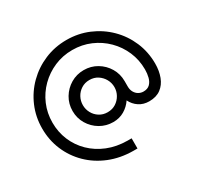

<svg xmlns="http://www.w3.org/2000/svg" viewBox="-191 -944 1427 1387"><g transform="rotate(-30 522.0 -250.0)"><path d="M541.2 218Q433.6 217.2 343.7 180.8Q253.8 144.4 188.2 80Q122.6 15.6 86.8 -68.9Q51 -153.4 51 -249.8Q51 -347 87.4 -431.9Q123.8 -516.8 188.6 -581Q253.4 -645.2 338.9 -681.4Q424.4 -717.6 522 -717.6Q619.6 -717.6 705.1 -681.4Q790.6 -645.2 855.4 -581Q920.2 -516.8 956.6 -431.9Q993 -347 993 -249.8Q993 -189.2 974.5 -140.2Q956 -91.2 917.8 -62.7Q879.6 -34.2 820.6 -34.2Q772.4 -34.2 736.5 -58.1Q700.6 -82 680.8 -122Q654.2 -82.2 613.2 -58.2Q572.2 -34.2 520.8 -34.2Q461.6 -34.2 412.3 -63.3Q363 -92.4 333.7 -141.5Q304.4 -190.6 304.4 -249.8Q304.4 -310 333.7 -359.1Q363 -408.2 412.3 -437.5Q461.6 -466.8 520.8 -466.8Q581 -466.8 630.3 -437.5Q679.6 -408.2 708.9 -359.1Q738.2 -310 738.2 -249.8V-204.2Q738.2 -178.2 749.3 -158.1Q760.4 -138 779.1 -127.1Q797.8 -116.2 819.6 -116.2Q853.6 -116.2 872.9 -135Q892.2 -153.8 900.1 -184.3Q908 -214.8 908 -249.8Q908 -329.2 878.1 -398.7Q848.2 -468.2 795.3 -520.9Q742.4 -573.6 672.5 -603.7Q602.6 -633.8 522 -633.8Q442 -633.8 372.1 -603.7Q302.2 -573.6 249 -520.9Q195.8 -468.2 166.2 -398.7Q136.6 -329.2 136.6 -249.8Q136.6 -171.4 165.6 -102.3Q194.6 -33.2 248.6 19.6Q302.6 72.4 376.9 102.4Q451.2 132.4 541.2 133.2H575.4V218ZM520.8 -116.2Q560 -116.2 589.5 -135.1Q619 -154 636 -184.6Q653 -215.2 653 -249.8Q653 -285 636 -315.5Q619 -346 589.5 -365.2Q560 -384.4 520.8 -384.4Q482.6 -384.4 452.8 -365.2Q423 -346 406.5 -315.5Q390 -285 390 -249.8Q390 -215.2 406.5 -184.6Q423 -154 452.8 -135.1Q482.6 -116.2 520.8 -116.2Z"/></g></svg>

Font: MuseoModerno Thin
Style: Regular
Weight: 100
Designer: Pablo Cosgaya, Héctor Gatti, Marcela Romero, and the Authors of The MuseoModerno Project.
Foundry: Omnibus-Type Team
Version: Version 1.003